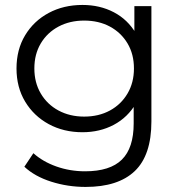

<svg xmlns="http://www.w3.org/2000/svg" viewBox="-20 -550 725 769"><path d="M323 198.7Q251.3 198.7 185.2 177.7Q119.1 156.7 77.6 117.8L113.7 63.6Q151.4 97.5 205.8 116.8Q260.3 136.1 320.7 136.1Q420.8 136.1 468.1 89.3Q515.4 42.5 515.4 -55.5V-185.8L525.4 -275.8L518.2 -366.4V-525.5H586.4V-63.6Q586.4 71.6 519.8 135.2Q453.2 198.7 323 198.7ZM310.3 -20.4Q234.9 -20.4 175.1 -52.9Q115.3 -85.4 80.7 -143Q46.1 -200.5 46.1 -275.8Q46.1 -351.5 80.7 -408.8Q115.3 -466.2 175.1 -498.2Q234.9 -530.2 310.3 -530.2Q379.9 -530.2 435.8 -501Q491.7 -471.9 525.1 -415.1Q558.4 -358.3 558.4 -275.8Q558.4 -193.7 525.1 -136.7Q491.7 -79.7 435.8 -50.1Q379.9 -20.4 310.3 -20.4ZM317.1 -83Q375.4 -83 420.3 -107.4Q465.1 -131.8 490.8 -175.5Q516.5 -219.1 516.5 -275.8Q516.5 -332.9 490.8 -376.1Q465.1 -419.3 420.3 -443.5Q375.4 -467.6 317.1 -467.6Q259.7 -467.6 214.3 -443.5Q169 -419.3 143.3 -376.1Q117.6 -332.9 117.6 -275.8Q117.6 -219.1 143.3 -175.5Q169 -131.8 214.3 -107.4Q259.7 -83 317.1 -83Z"/></svg>

Font: Montserrat Thin
Style: Regular
Weight: 100
Designer: Julieta Ulanovsky
Foundry: Julieta Ulanovsky
Version: Version 9.000